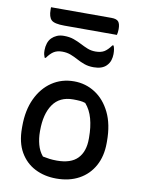

<svg xmlns="http://www.w3.org/2000/svg" viewBox="-101 -1001 801 1080"><g transform="rotate(10 300.0 -461.0)"><path d="M302 -545Q368 -545 422.5 -510Q477 -475 509.5 -408.5Q542 -342 542 -246V-235Q542 -160 511.5 -104.5Q481 -49 426 -19Q371 11 297 11Q229 11 175 -16.5Q121 -44 89.5 -98.5Q58 -153 58 -235V-246Q58 -337 89.5 -404Q121 -471 176 -508Q231 -545 302 -545ZM314 -444Q237 -444 199 -389Q161 -334 161 -239V-233Q161 -195 170.5 -159.5Q180 -124 202 -98Q222 -94 240.5 -91.5Q259 -89 283 -89Q363 -89 401 -128.5Q439 -168 439 -241V-248Q439 -308 426 -355.5Q413 -403 384 -436Q370 -441 353 -442.5Q336 -444 314 -444ZM390 -731Q420 -731 439 -742Q458 -753 479 -782H485Q489 -773 491 -761.5Q493 -750 493 -734Q493 -717 487.5 -699Q482 -681 467 -666Q443 -642 395 -642Q365 -642 341.5 -650.5Q318 -659 298 -670Q278 -681 256 -689.5Q234 -698 207 -698Q179 -698 160 -686.5Q141 -675 121 -647H115Q111 -657 109 -665.5Q107 -674 107 -689Q107 -709 113 -728Q119 -747 132 -760Q144 -772 161 -779.5Q178 -787 201 -787Q233 -787 257 -778.5Q281 -770 302 -759Q323 -748 344 -739.5Q365 -731 390 -731ZM101 -933H446Q476 -933 486.5 -920Q497 -907 497 -878Q497 -869 496 -860Q495 -851 493 -844H193Q135 -844 118 -861Q101 -878 101 -918Z"/></g></svg>

Font: Recursive Mn Csl St Med
Style: Regular
Weight: 500
Monospace: yes
Version: Version 1.079;hotconv 1.0.112;makeotfexe 2.5.65598; ttfautoh